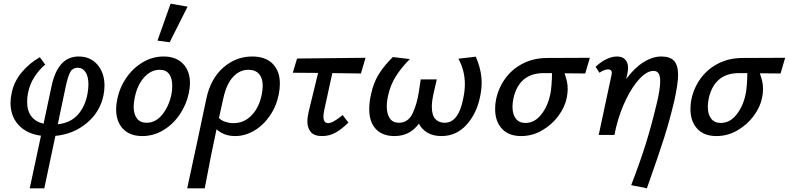

<svg xmlns="http://www.w3.org/2000/svg" viewBox="-20 -731 4273 1040"><path d="M546 -267Q546 -241 540 -212Q521 -123 449 -63.5Q377 -4 280 5L220 289H141L202 4Q125 -6 81 -53.5Q37 -101 37 -173Q37 -199 43 -226Q55 -288 97.5 -339Q140 -390 196 -421L225 -381Q194 -356 167 -315Q140 -274 131 -223Q127 -202 127 -179Q127 -130 150 -100.5Q173 -71 216 -61L259 -263Q293 -425 406 -425Q470 -425 508 -380.5Q546 -336 546 -267ZM459 -273Q459 -316 443.5 -340Q428 -364 402 -364Q372 -364 359.5 -338.5Q347 -313 337 -267L293 -58Q361 -65 401 -109Q441 -153 454 -223Q459 -253 459 -273Z M833 -511 904 -711 996 -695 899 -502ZM609 -139Q609 -165 615 -192Q627 -255 663.5 -308.5Q700 -362 753 -393.5Q806 -425 866 -425Q933 -425 971 -386Q1009 -347 1009 -281Q1009 -257 1003 -228Q990 -165 954 -111.5Q918 -58 865 -26Q812 6 751 6Q683 6 646 -33.5Q609 -73 609 -139ZM909 -222Q913 -243 913 -266Q913 -307 896 -330Q879 -353 845 -353Q797 -353 759.5 -310.5Q722 -268 709 -198Q704 -171 704 -153Q704 -112 722 -89Q740 -66 774 -66Q824 -66 860 -111.5Q896 -157 909 -222Z M1496 -278Q1496 -252 1490 -220Q1477 -155 1441.5 -103.5Q1406 -52 1356.5 -23Q1307 6 1254 6Q1221 6 1195 -4.5Q1169 -15 1153 -31Q1124 101 1089 289H994Q1057 -1 1098 -198Q1121 -305 1189.5 -365Q1258 -425 1346 -425Q1418 -425 1457 -385.5Q1496 -346 1496 -278ZM1403 -266Q1403 -308 1383 -330.5Q1363 -353 1326 -353Q1278 -353 1242.5 -314.5Q1207 -276 1190 -200L1166 -92Q1179 -78 1201 -71Q1223 -64 1245 -64Q1302 -64 1343 -106.5Q1384 -149 1398 -220Q1403 -248 1403 -266Z M1736 -133Q1732 -113 1732 -100Q1732 -64 1757 -64Q1784 -64 1836 -108L1867 -67Q1831 -31 1797.5 -12.5Q1764 6 1725 6Q1681 6 1663 -16.5Q1645 -39 1645 -73Q1645 -96 1652 -126L1703 -336L1566 -337L1589 -414L1960 -418L1935 -333L1780 -335Z M2589 -282Q2589 -247 2580 -205Q2561 -114 2506 -54Q2451 6 2371 6Q2327 6 2296 -12Q2265 -30 2249 -61Q2200 6 2117 6Q2051 6 2015.5 -32.5Q1980 -71 1980 -140Q1980 -180 1990 -221Q2002 -280 2030.5 -327Q2059 -374 2108 -422L2200 -411Q2156 -367 2126 -320.5Q2096 -274 2083 -217Q2075 -182 2075 -154Q2075 -114 2091.5 -90Q2108 -66 2140 -66Q2191 -66 2215 -117Q2239 -168 2249 -235L2259 -301H2346L2330 -232Q2319 -183 2319 -154Q2319 -106 2338.5 -86Q2358 -66 2388 -66Q2464 -66 2489 -197Q2498 -238 2498 -275Q2498 -349 2463 -413L2557 -424Q2589 -351 2589 -282Z M3150 -333 3038 -334Q3046 -310 3050.5 -291.5Q3055 -273 3055 -250Q3055 -225 3050 -202Q3040 -151 3004.5 -103Q2969 -55 2916 -24.5Q2863 6 2803 6Q2735 6 2698.5 -34Q2662 -74 2662 -140Q2662 -170 2667 -192Q2680 -255 2717 -306Q2754 -357 2812.5 -387Q2871 -417 2946 -417L3175 -418ZM2970 -335H2925Q2792 -335 2761 -198Q2756 -171 2756 -153Q2756 -112 2774 -88.5Q2792 -65 2826 -65Q2876 -65 2912 -111Q2948 -157 2961 -222Q2965 -239 2967.5 -273.5Q2970 -308 2970 -335Z M3653 -325Q3653 -278 3632 -183Q3607 -78 3577 16.5Q3547 111 3484 289L3399 272Q3448 144 3478 48Q3508 -48 3536 -165Q3556 -245 3556 -291Q3556 -321 3547 -334Q3538 -347 3520 -347Q3485 -347 3445.5 -305.5Q3406 -264 3371.5 -193.5Q3337 -123 3317 -41L3308 0H3223L3292 -323Q3294 -331 3294 -337Q3294 -355 3274 -355Q3253 -355 3227 -337L3206 -369Q3234 -396 3264.5 -410.5Q3295 -425 3322 -425Q3352 -425 3367 -408Q3382 -391 3382 -362Q3382 -352 3378 -330L3372 -303Q3416 -363 3465.5 -394Q3515 -425 3562 -425Q3610 -425 3631.5 -401Q3653 -377 3653 -325Z M4208 -333 4096 -334Q4104 -310 4108.5 -291.5Q4113 -273 4113 -250Q4113 -225 4108 -202Q4098 -151 4062.5 -103Q4027 -55 3974 -24.5Q3921 6 3861 6Q3793 6 3756.5 -34Q3720 -74 3720 -140Q3720 -170 3725 -192Q3738 -255 3775 -306Q3812 -357 3870.5 -387Q3929 -417 4004 -417L4233 -418ZM4028 -335H3983Q3850 -335 3819 -198Q3814 -171 3814 -153Q3814 -112 3832 -88.5Q3850 -65 3884 -65Q3934 -65 3970 -111Q4006 -157 4019 -222Q4023 -239 4025.5 -273.5Q4028 -308 4028 -335Z"/></svg>

Font: Ysabeau Infant Semibold
Style: Italic
Weight: 600
Italic angle: -12°
Designer: Christian Thalmann (Catharsis Fonts)
Version: Version 0.003